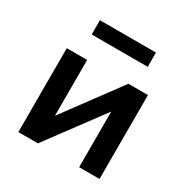

<svg xmlns="http://www.w3.org/2000/svg" viewBox="-160 -840 953 979"><g transform="rotate(30 316.0 -351.0)"><path d="M77 0V-494H197V-145H182L440 -494H555V0H435V-349H451L192 0ZM152 -618V-702H482V-618Z"/></g></svg>

Font: Nunito Sans 10pt
Style: Bold
Weight: 700
Designer: Vernon Adams
Foundry: Vernon Adams
Version: Version 3.101;gftools[0.9.27]